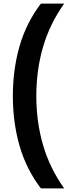

<svg xmlns="http://www.w3.org/2000/svg" viewBox="-20 -828 377 1068"><path d="M207.5 220Q125.5 112 88.5 -17.8Q51.5 -147.5 51.5 -294Q51.5 -440.5 88.5 -570.2Q125.5 -700 207.5 -808H337Q256.5 -694.5 219.2 -566.2Q182 -438 182 -294Q182 -150 219.2 -21.8Q256.5 106.5 337 220Z"/></svg>

Font: Encode Sans SmCnd SmBold
Style: Regular
Weight: 600
Width: 4
Designer: Multiple Designers
Foundry: Impallari Type
Version: Version 3.002; ttfautohint (v1.8.3) -l 8 -r 50 -G 200 -x 14 